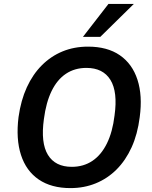

<svg xmlns="http://www.w3.org/2000/svg" viewBox="-20 -954 778 984"><path d="M341 10Q243 10 178.5 -34Q114 -78 87.5 -160Q61 -242 75 -354Q87 -440 117.5 -506.5Q148 -573 194.5 -619.5Q241 -666 300.5 -690.5Q360 -715 431 -715Q530 -715 594 -671Q658 -627 684.5 -545.5Q711 -464 696 -353Q685 -266 654.5 -199Q624 -132 577.5 -85.5Q531 -39 471 -14.5Q411 10 341 10ZM348 -99Q408 -99 453.5 -129.5Q499 -160 528 -219Q557 -278 567 -362Q584 -483 546 -544.5Q508 -606 423 -606Q363 -606 318 -576Q273 -546 244.5 -487.5Q216 -429 205 -344Q188 -222 225.5 -160.5Q263 -99 348 -99ZM405 -765 536 -934H666L494 -765Z"/></svg>

Font: Nunito Sans 10pt SemiCondensed
Style: Bold Italic
Weight: 700
Width: 4
Italic angle: -9°
Designer: Vernon Adams
Foundry: Vernon Adams
Version: Version 3.101;gftools[0.9.27]